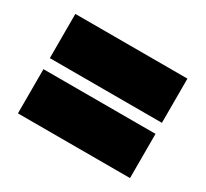

<svg xmlns="http://www.w3.org/2000/svg" viewBox="-88 -628 677 632"><g transform="rotate(30 250.0 -312.0)"><path d="M463 -291V-123H37V-291ZM463 -501V-333H37V-501Z"/></g></svg>

Font: Blinker Black
Style: Regular
Weight: 900
Designer: Juergen Huber
Foundry: supertype
Version: Version 1.017;hotconv 1.0.117;makeotfexe 2.5.65602